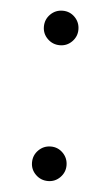

<svg xmlns="http://www.w3.org/2000/svg" viewBox="-44 -542 332 579"><g transform="rotate(5 122.5 -253.0)"><path d="M70.3 -46.9Q70.3 -68.8 85.7 -84.2Q101.1 -99.6 123 -99.6Q144.5 -99.6 159.7 -84.2Q174.8 -68.8 174.8 -46.9Q174.8 -25.9 159.7 -10.5Q144.5 4.9 123 4.9Q101.1 4.9 85.7 -10.3Q70.3 -25.4 70.3 -46.9ZM70.3 -458Q70.3 -480 85.7 -495.4Q101.1 -510.7 123 -510.7Q144.5 -510.7 159.7 -495.4Q174.8 -480 174.8 -458Q174.8 -437 159.7 -421.6Q144.5 -406.2 123 -406.2Q101.1 -406.2 85.7 -421.4Q70.3 -436.5 70.3 -458Z"/></g></svg>

Font: Pretendard JP Light
Style: Regular
Weight: 300
Designer: Base glyphs from Inter by Rasmus Andersson; Hangeul glyphs from Noto Sans CJK(Source Han Sans) by Jang Soo-young and Kan
Foundry: Kil Hyung-jin
Version: Version 1.309